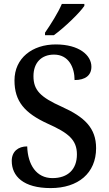

<svg xmlns="http://www.w3.org/2000/svg" viewBox="-20 -951 555 981"><path d="M210 -784V-771H255C308 -809 388 -886 411 -921V-931H296C277 -886 239 -826 210 -784ZM239 10C379 10 471 -66 471 -194C471 -297 412 -353 297 -405C185 -455 151 -491 151 -562C151 -630 191 -672 256 -672C332 -672 361 -605 361 -542C416 -542 447 -566 447 -610C447 -669 384 -724 265 -724C145 -724 54 -654 54 -540C54 -433 106 -373 224 -319C329 -272 373 -237 373 -162C373 -86 327 -41 248 -41C166 -41 122 -109 119 -203C73 -203 40 -177 40 -129C40 -51 99 10 239 10Z"/></svg>

Font: Noto Serif Tamil SemiCondensed Medium
Style: Regular
Weight: 500
Width: 4
Designer: Indian Type Foundry, Tom Grace, and the Monotype Design Team
Foundry: Monotype Imaging Inc.
Version: Version 2.004